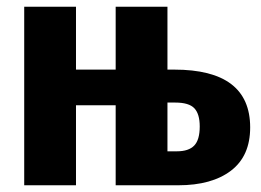

<svg xmlns="http://www.w3.org/2000/svg" viewBox="-20 -551 776 571"><path d="M724 -172Q724 -87 667 -43.5Q610 0 510 0H324V-238H206V0H52V-531H206V-344H324V-531H478V-344H498Q724 -344 724 -172ZM574 -175Q574 -212 558 -229Q542 -246 501 -246H478V-101H506Q541 -101 557.5 -118Q574 -135 574 -175Z"/></svg>

Font: Fira Sans Condensed
Style: Bold
Weight: 700
Width: 3
Designer: bBox Type GmbH & Carrois Corporate GbR & Edenspiekermann AG
Foundry: bBox Type GmbH & Carrois Corporate GbR & Edenspiekermann AG
Version: Version 4.301